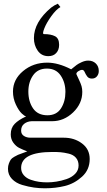

<svg xmlns="http://www.w3.org/2000/svg" viewBox="-20 -817 577 1036"><path d="M23 94Q23 78 28 65Q33 52 38 44.5Q43 37 57 29Q71 21 77 18.5Q83 16 102.5 9Q122 2 127 0Q99 -11 82.5 -19.5Q66 -28 52 -47Q38 -66 38 -92Q38 -127 59 -148.5Q80 -170 119 -188Q120 -189 120 -190Q114 -189 97.5 -204.5Q81 -220 65.5 -253Q50 -286 50 -323Q50 -388 104.5 -433.5Q159 -479 235 -479Q294 -479 364 -443Q385 -460 393.5 -466.5Q402 -473 420.5 -481.5Q439 -490 456 -490Q481 -490 497 -474.5Q513 -459 513 -434Q513 -417 503 -405Q493 -393 476 -393Q459 -393 450.5 -404.5Q442 -416 437 -428Q432 -440 423 -440Q414 -440 403 -433Q392 -426 392 -418L393 -415Q396 -408 406 -387Q416 -366 420 -352Q424 -338 424 -321Q424 -258 374.5 -210.5Q325 -163 261 -163H151Q127 -162 110.5 -149Q94 -136 94 -112Q94 -93 109 -83.5Q124 -74 144 -74H325Q381 -74 422.5 -43Q464 -12 464 41Q464 99 422.5 136.5Q381 174 330 186.5Q279 199 222 199Q193 199 163.5 195Q134 191 100 181Q66 171 44.5 148.5Q23 126 23 94ZM94 89Q94 112 108.5 128.5Q123 145 146 153Q169 161 190.5 164Q212 167 235 167Q258 167 284 163Q310 159 338.5 149.5Q367 140 385.5 121Q404 102 404 76Q404 51 390 34.5Q376 18 350.5 12Q325 6 307 4.5Q289 3 263 3Q94 3 94 89ZM133 -323Q133 -269 158.5 -232Q184 -195 236 -195Q285 -195 309 -232Q333 -269 333 -321Q333 -372 307.5 -409.5Q282 -447 233 -447Q184 -447 158.5 -410.5Q133 -374 133 -323ZM163 -611Q163 -698 256 -776Q273 -789 292 -797L306 -779Q283 -766 257 -730Q231 -694 219 -663.5Q207 -633 217 -633Q255 -633 277 -621.5Q299 -610 299 -575Q299 -548 283.5 -531Q268 -514 241 -514Q204 -514 183.5 -543.5Q163 -573 163 -611Z"/></svg>

Font: Academico
Style: Regular
Weight: 400
Foundry: Steinberg Media Technologies GmbH
Version: Version 0.902